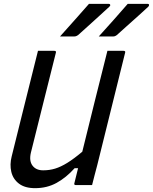

<svg xmlns="http://www.w3.org/2000/svg" viewBox="-20 -965 797 1001"><path d="M444 -945H547Q553 -945 554.5 -940Q556 -935 550 -930Q526 -908 508.5 -892Q491 -876 474.5 -861Q458 -846 437.5 -827.5Q417 -809 387 -782Q384 -780 379 -777.5Q374 -775 368 -775H293Q332 -819 368 -859Q404 -899 444 -945ZM646 -945H750Q756 -945 757 -940Q758 -935 753 -930Q729 -908 711.5 -892Q694 -876 677 -861Q660 -846 639.5 -827.5Q619 -809 589 -782Q586 -780 581.5 -777.5Q577 -775 571 -775H495Q535 -819 570.5 -859Q606 -899 646 -945ZM163 16Q110 16 79 -7.5Q48 -31 39 -69Q30 -107 41 -150Q69 -263 97 -375.5Q125 -488 153 -600Q159 -625 165.5 -650Q172 -675 178 -700H263Q275 -700 271 -689Q238 -559 206 -429.5Q174 -300 141 -169Q131 -126 149.5 -101.5Q168 -77 205 -77Q238 -77 267.5 -86Q297 -95 331 -116Q365 -137 409 -174Q441 -305 474 -437Q507 -569 540 -700H624Q636 -700 632 -689Q596 -543 559.5 -396.5Q523 -250 487 -104Q480 -77 473 -51Q466 -25 460 0H376Q364 0 368 -11Q377 -48 387 -88H369Q325 -39 275 -11.5Q225 16 163 16Z"/></svg>

Font: Recursive Mn Lnr St
Style: Italic
Weight: 400
Italic angle: -15°
Monospace: yes
Version: Version 1.079;hotconv 1.0.112;makeotfexe 2.5.65598; ttfautoh